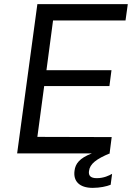

<svg xmlns="http://www.w3.org/2000/svg" viewBox="-20 -743 652 930"><path d="M588 -644 599 -723H161L63 0H425C365 23 345 50 341 84C334 134 364 167 429 167C464 167 496 160 516 152L523 99C509 107 483 120 449 120C419 120 408 108 411 86C415 51 446 27 514 -1H511L521 -79L161 -80L194 -326H510L520 -403H205L237 -644Z"/></svg>

Font: United Sans
Style: Italic
Weight: 400
Italic angle: -8°
Designer: Pablo Impallari, Rodrigo Fuenzalida (Modified by Dan O. Williams)
Version: Version 1.000;PS 001.000;hotconv 1.0.88;makeotf.lib2.5.64775